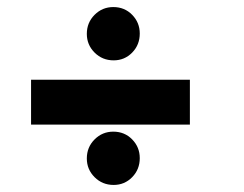

<svg xmlns="http://www.w3.org/2000/svg" viewBox="-20 -581 690 544"><path d="M68 -228V-355H518V-228ZM302 -410Q270 -410 248 -432Q226 -454 226 -485Q226 -517 248 -539Q270 -561 301 -561Q333 -561 354.5 -539Q376 -517 376 -486Q376 -454 354.5 -432Q333 -410 302 -410ZM302 -57Q270 -57 248 -79Q226 -101 226 -132Q226 -164 248 -186Q270 -208 301 -208Q333 -208 354.5 -186Q376 -164 376 -133Q376 -101 354.5 -79Q333 -57 302 -57Z"/></svg>

Font: Stick No Bills ExtraLight ExtraBold
Style: Regular
Weight: 800
Version: Version 2.000